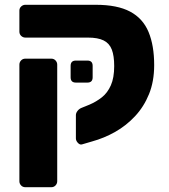

<svg xmlns="http://www.w3.org/2000/svg" viewBox="-20 -591 704 802"><path d="M86 191Q75 191 68 183.5Q61 176 61 166V-321Q61 -331 68 -338.5Q75 -346 86 -346H194Q205 -346 212 -338.5Q219 -331 219 -321V166Q219 176 212 183.5Q205 191 194 191ZM323 12Q314 15 305.5 6Q297 -3 297 -13V-110Q297 -119 304 -128Q311 -137 322 -141L354 -154Q382 -166 405.5 -184.5Q429 -203 443 -234.5Q457 -266 457 -315Q457 -358 447 -384Q437 -410 413 -422Q389 -434 347 -434H86Q76 -434 68.5 -441Q61 -448 61 -459V-547Q61 -557 68.5 -564Q76 -571 86 -571H380Q470 -571 523.5 -542.5Q577 -514 600.5 -457.5Q624 -401 624 -319Q624 -251 602.5 -198Q581 -145 544 -105.5Q507 -66 461 -40Q415 -14 364 0ZM297 -246Q275 -246 275 -268V-316Q275 -338 297 -338H345Q367 -338 367 -316V-268Q367 -246 345 -246Z"/></svg>

Font: Rubik
Style: Bold
Weight: 700
Designer: Hubert and Fischer
Foundry: Hubert and Fischer
Version: Version 2.300;gftools[0.9.30]